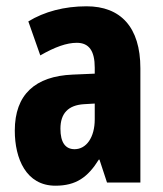

<svg xmlns="http://www.w3.org/2000/svg" viewBox="-20 -580 518 610"><path d="M255 -560C184 -560 121 -543 70 -512L108 -404C155 -431 192 -444 224 -444C263 -444 281 -418 281 -365V-346L211 -343C92 -338 27 -280 27 -165C27 -76 63 10 156 10C222 10 259 -17 294 -73H296L320 0H426V-363C426 -494 363 -560 255 -560ZM247 -249 281 -251V-201C281 -143 254 -106 217 -106C188 -106 172 -127 172 -171C172 -220 197 -246 247 -249Z"/></svg>

Font: Noto Sans Georgian ExtraCondensed ExtraBold
Style: Regular
Weight: 800
Width: 2
Designer: Monotype Design Team, Akaki Razmadze
Foundry: Google LLC
Version: Version 2.005